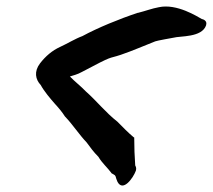

<svg xmlns="http://www.w3.org/2000/svg" viewBox="-20 -600 649 585"><path d="M102 -407C83 -382 88 -358 104 -341C115 -321 133 -300 147 -284C159 -271 169 -259 178 -245L179 -244C202 -220 221 -190 244 -166C255 -151 265 -137 280 -122C291 -103 307 -90 321 -71H322L330 -66L332 -63C333 -58 336 -51 338 -46C355 -14 386 -58 394 -80C395 -85 396 -89 392 -96C390 -123 389 -152 389 -179V-181L387 -182C370 -196 354 -213 338 -229C301 -258 276 -291 241 -322C229 -335 205 -354 193 -367C202 -370 216 -373 230 -381C330 -434 306 -419 348 -433C386 -446 417 -460 453 -474C457 -476 508 -485 508 -485C529 -491 595 -485 608 -523V-524C611 -533 605 -540 595 -542C582 -549 519 -590 464 -578C442 -574 425 -567 401 -561H400C345 -543 277 -515 231 -490C209 -482 183 -466 163 -457C139 -446 119 -429 102 -407Z"/></svg>

Font: Vapor
Style: SbdObl
Weight: 600
Foundry: Cannot Into Space Fonts
Version: Version 0.179